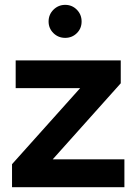

<svg xmlns="http://www.w3.org/2000/svg" viewBox="-20 -775 547 795"><path d="M29.8 -95.2 312 -410.2H44.9V-524.9H480V-430.2L198.2 -115.2H495.1V0H29.8ZM181.2 -686Q181.2 -714.8 201.4 -734.9Q221.7 -754.9 250 -754.9Q278.3 -754.9 298.1 -734.9Q317.9 -714.8 317.9 -686Q317.9 -657.2 298.1 -637.7Q278.3 -618.2 250 -618.2Q221.2 -618.2 201.2 -637.9Q181.2 -657.7 181.2 -686Z"/></svg>

Font: Miedinger*
Style: Bold
Weight: 700
Version: Version 001.000